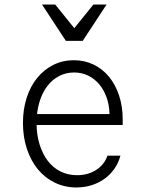

<svg xmlns="http://www.w3.org/2000/svg" viewBox="-20 -815 640 845"><path d="M122 -265H520V-289Q520 -347 504 -395Q488 -443 459.5 -477.5Q431 -512 391.5 -531Q352 -550 305 -550Q256 -550 215 -529.5Q174 -509 144 -472.5Q114 -436 97.5 -385Q81 -334 81 -274Q81 -212 98.5 -159.5Q116 -107 147 -69.5Q178 -32 221.5 -11Q265 10 316 10Q352 10 383.5 0Q415 -10 440.5 -28.5Q466 -47 484 -73Q502 -99 510 -130H453Q439 -90 403 -67Q367 -44 319 -44Q279 -44 246 -60.5Q213 -77 190 -107.5Q167 -138 154 -180Q141 -222 141 -273Q141 -323 153 -364Q165 -405 187 -434.5Q209 -464 239.5 -480Q270 -496 306 -496Q339 -496 366.5 -483Q394 -470 415 -446Q436 -422 448.5 -388Q461 -354 462 -313H122ZM270 -635H344L449 -795H391L307 -691L223 -795H165Z"/></svg>

Font: CommitMonoV142 ExtLt
Style: Regular
Weight: 200
Monospace: yes
Designer: Eigil Nikolajsen
Foundry: Eigil Nikolajsen
Version: Version 1.142